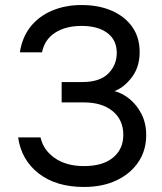

<svg xmlns="http://www.w3.org/2000/svg" viewBox="-20 -732 644 763"><path d="M314 11Q203 11 134 -42.5Q65 -96 52 -186H141Q152 -136 197.5 -104Q243 -72 314 -72Q388 -72 429 -105.5Q470 -139 470 -196Q470 -256 427.5 -290.5Q385 -325 314 -325H225V-406H308Q376 -406 410 -439.5Q444 -473 444 -522Q444 -573 406.5 -601Q369 -629 304 -629Q241 -629 199 -602Q157 -575 147 -524H59Q68 -584 101.5 -626Q135 -668 187.5 -690Q240 -712 304 -712Q373 -712 425 -689Q477 -666 506 -624.5Q535 -583 535 -525Q535 -466 504 -425Q473 -384 435 -370Q466 -362 495 -338.5Q524 -315 542.5 -278.5Q561 -242 561 -195Q561 -134 529.5 -87.5Q498 -41 442.5 -15Q387 11 314 11Z"/></svg>

Font: Liter
Style: Regular
Weight: 400
Designer: Anton Skugarov
Foundry: skugi
Version: Version 1.004; ttfautohint (v1.8.4.7-5d5b)